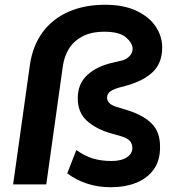

<svg xmlns="http://www.w3.org/2000/svg" viewBox="-20 -773 749 805"><path d="M444 12Q390 12 344 -3.5Q298 -19 262 -46L300 -144Q335 -119 369.5 -108.5Q404 -98 448 -98Q489 -98 512 -113.5Q535 -129 535 -152Q535 -170 524.5 -182Q514 -194 487 -202L448 -213Q384 -231 345 -266Q306 -301 306 -361Q306 -422 346.5 -459Q387 -496 456 -511L490 -519Q510 -524 523 -537.5Q536 -551 536 -568Q536 -592 508.5 -616Q481 -640 418 -640Q363 -640 326 -620.5Q289 -601 269.5 -569.5Q250 -538 244 -499L174 0H35L106 -505Q118 -582 158.5 -637.5Q199 -693 266 -723Q333 -753 421 -753Q499 -753 552.5 -727.5Q606 -702 633 -661.5Q660 -621 660 -574Q660 -509 621 -471.5Q582 -434 510 -414L480 -406Q453 -398 441 -388.5Q429 -379 429 -363Q429 -351 438 -341.5Q447 -332 465 -326L514 -311Q579 -291 615 -256Q651 -221 651 -159Q652 -102 625.5 -64Q599 -26 552 -7Q505 12 444 12Z"/></svg>

Font: Finlandica SemiBold
Style: Italic
Weight: 600
Italic angle: -8°
Designer: Niklas Ekholm, Juho Hiilivirta, Jaakko Suomalainen
Foundry: Helsinki Type Studio
Version: Version 1.063